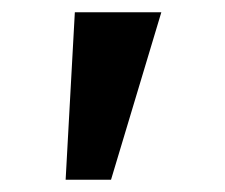

<svg xmlns="http://www.w3.org/2000/svg" viewBox="-20 -720 367 313"><path d="M87 -427 102 -700H243L161 -427Z"/></svg>

Font: Lexend Mega Medium
Style: Regular
Weight: 500
Version: Version 1.007